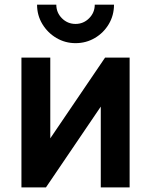

<svg xmlns="http://www.w3.org/2000/svg" viewBox="-20 -812 655 832"><path d="M435.4 -562.5H541.7V0H416.7V-350L179.2 0H72.9V-562.5H197.9V-212.5ZM224 -791.7Q224 -757.3 248.4 -732.8Q272.9 -708.3 307.3 -708.3Q341.7 -708.3 366.1 -732.8Q390.6 -757.3 390.6 -791.7H474Q474 -745.8 451.6 -707.8Q429.2 -669.8 391.1 -647.4Q353.1 -625 307.3 -625Q262.5 -625 224.5 -647.4Q186.5 -669.8 163.5 -707.8Q140.6 -745.8 140.6 -791.7Z"/></svg>

Font: Vladivostok Bold
Style: Regular
Weight: 700
Width: 4
Designer: Michael Sharanda
Foundry: Michael Sharanda
Version: Version 1.005